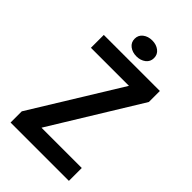

<svg xmlns="http://www.w3.org/2000/svg" viewBox="-267 -1010 1107 1107"><g transform="rotate(45 286.5 -456.5)"><path d="M345.7 -800.3Q322.8 -782.7 289.6 -782.7Q256.3 -782.7 233.4 -800.3Q210.4 -817.9 210.4 -847.7Q210.4 -877.4 233.4 -895Q256.3 -912.6 289.6 -912.6Q322.8 -912.6 345.7 -895Q368.7 -877.4 368.7 -847.7Q368.7 -817.9 345.7 -800.3ZM194.3 -105H522V0H46.4V-91.3L379.4 -632.3H69.3V-737.3H526.4V-647.5L194.3 -106.4Z"/></g></svg>

Font: Epilogue SemiBold
Style: Regular
Weight: 600
Designer: Tyler Finck
Foundry: Etcetera Type Co
Version: Version 2.112